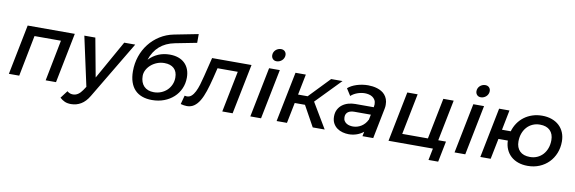

<svg xmlns="http://www.w3.org/2000/svg" viewBox="-61 -1283 6020 2010"><g transform="rotate(10 2949.0 -278.0)"><path d="M36 0 142 -532H643L537 0H427L512.5 -436H231.5L146 0Z M1285.5 -531 921.5 79Q884.5 141.5 836.2 170.2Q788 199 730.5 199Q691.5 199 663.8 186.8Q636 174.5 611.5 152L671.5 73Q688 86.5 702.8 91.2Q717.5 96 732.5 96Q762 96 786.8 79.5Q811.5 63 832.5 32L858.5 -7L744.5 -531H861.5L937.5 -120L1168.5 -531Z M1557 10Q1498.5 10 1452.5 -6.8Q1406.5 -23.5 1375 -56.5Q1343.5 -89.5 1326.8 -139Q1310 -188.5 1310 -254Q1310 -337 1335.5 -411.8Q1361 -486.5 1407.8 -546.2Q1454.5 -606 1520.2 -647.5Q1586 -689 1666 -705L1921 -755V-662L1691 -617Q1595 -598 1532.2 -542.8Q1469.5 -487.5 1440 -397.5Q1484.5 -444 1540 -467.5Q1595.5 -491 1661 -491Q1711.5 -491 1751.8 -477Q1792 -463 1820 -436.2Q1848 -409.5 1863 -371.2Q1878 -333 1878 -284Q1878 -220.5 1854 -166.8Q1830 -113 1787.2 -73.8Q1744.5 -34.5 1685.8 -12.2Q1627 10 1557 10ZM1562 -74Q1604.5 -74 1640.5 -88.8Q1676.5 -103.5 1702.8 -129Q1729 -154.5 1744 -189Q1759 -223.5 1759 -263Q1759 -327 1722.8 -360.5Q1686.5 -394 1621 -394Q1580.5 -394 1544 -379.8Q1507.5 -365.5 1479.8 -341.5Q1452 -317.5 1435.5 -286.5Q1419 -255.5 1419 -222Q1419 -187 1429 -159.5Q1439 -132 1457.5 -113Q1476 -94 1502.5 -84Q1529 -74 1562 -74Z M1887.5 -94Q1901 -91 1911.5 -91Q1939.5 -91 1960.2 -109.5Q1981 -128 1997.5 -160.5Q2014 -193 2027.5 -237.2Q2041 -281.5 2053.5 -333L2102.5 -532H2521.5L2414.5 0H2304.5L2392 -437H2177L2149.5 -325Q2130 -246.5 2109.2 -184.2Q2088.5 -122 2063 -79.2Q2037.5 -36.5 2004.8 -13.8Q1972 9 1928.5 9Q1911 9 1895.8 6.2Q1880.5 3.5 1862.5 -1Z M2822.5 -531 2716.5 0H2602.5L2708.5 -531ZM2798 -750Q2823.5 -750 2838.8 -734.5Q2854 -719 2854 -695Q2854 -678.5 2847.2 -664Q2840.5 -649.5 2829.2 -639Q2818 -628.5 2803 -622.2Q2788 -616 2772 -616Q2747 -616 2732 -632Q2717 -648 2717 -672Q2717 -688.5 2723.5 -702.8Q2730 -717 2741.2 -727.5Q2752.5 -738 2767.2 -744Q2782 -750 2798 -750Z M3266 0 3145 -219H3036L2992 0H2882L2989 -532H3099L3055 -312H3157L3368 -532H3489L3233 -268.5L3393 0Z M3794.5 0 3804.5 -49Q3775 -24 3734.2 -9.5Q3693.5 5 3648.5 5Q3616.5 5 3583.8 -3.5Q3551 -12 3524.8 -30.8Q3498.5 -49.5 3482 -79.5Q3465.5 -109.5 3465.5 -152.5Q3465.5 -194.5 3481.8 -225.8Q3498 -257 3525.2 -277.8Q3552.5 -298.5 3588 -308.8Q3623.5 -319 3662.5 -319H3858L3859 -323Q3862 -336.5 3862 -350Q3862 -378 3851 -396.5Q3840 -415 3822.8 -426.2Q3805.5 -437.5 3784 -442.2Q3762.5 -447 3742 -447Q3722 -447 3701.2 -443Q3680.5 -439 3661 -431.8Q3641.5 -424.5 3624.8 -414.5Q3608 -404.5 3595 -392L3548 -466Q3564.5 -481.5 3588.2 -494.2Q3612 -507 3640 -516Q3668 -525 3699 -530Q3730 -535 3761.5 -535Q3785 -535 3810 -531.8Q3835 -528.5 3859 -521Q3883 -513.5 3904.5 -501Q3926 -488.5 3942.2 -469.5Q3958.5 -450.5 3968 -425Q3977.5 -399.5 3977.5 -365.5Q3977.5 -356.5 3976.8 -345.8Q3976 -335 3973.5 -324L3909 0ZM3678 -82.5Q3702 -82.5 3725 -89.5Q3748 -96.5 3768 -109.5Q3788 -122.5 3803.8 -140.8Q3819.5 -159 3829.5 -181V-176L3842 -237H3667.5Q3648.5 -237 3631.8 -233.2Q3615 -229.5 3602.2 -220.8Q3589.5 -212 3582 -198.2Q3574.5 -184.5 3574.5 -164Q3574.5 -139.5 3584.8 -123.8Q3595 -108 3610.5 -98.8Q3626 -89.5 3644.2 -86Q3662.5 -82.5 3678 -82.5Z M4518.5 125 4543.5 0H4071.5L4177.5 -532H4287.5L4200.5 -96H4473.5L4560.5 -532H4670.5L4583.5 -96H4665.5L4621.5 125Z M4993.5 -531 4887.5 0H4773.5L4879.5 -531ZM4969 -750Q4994.5 -750 5009.8 -734.5Q5025 -719 5025 -695Q5025 -678.5 5018.2 -664Q5011.5 -649.5 5000.2 -639Q4989 -628.5 4974 -622.2Q4959 -616 4943 -616Q4918 -616 4903 -632Q4888 -648 4888 -672Q4888 -688.5 4894.5 -702.8Q4901 -717 4912.2 -727.5Q4923.5 -738 4938.2 -744Q4953 -750 4969 -750Z M5047.5 0 5153.5 -532H5263.5L5221.5 -320H5314.5Q5328.5 -368.5 5356 -408.8Q5383.5 -449 5422 -477.8Q5460.5 -506.5 5508.5 -522.2Q5556.5 -538 5611.5 -538Q5668 -538 5714 -521.5Q5760 -505 5792.5 -475Q5825 -445 5842.8 -402.2Q5860.5 -359.5 5860.5 -307Q5860.5 -240 5837.5 -182.8Q5814.5 -125.5 5773.2 -83.5Q5732 -41.5 5675.2 -17.8Q5618.5 6 5550.5 6Q5494.5 6 5449 -10Q5403.5 -26 5371.2 -55.5Q5339 -85 5320.8 -126.5Q5302.5 -168 5301.5 -219H5201.5L5157.5 0ZM5558.5 -90Q5600 -90 5635 -105.5Q5670 -121 5695.5 -149Q5721 -177 5735.2 -216Q5749.5 -255 5749.5 -302Q5749.5 -367.5 5712 -404.8Q5674.5 -442 5604.5 -442Q5563 -442 5527.8 -426.5Q5492.5 -411 5467 -383Q5441.5 -355 5427 -316Q5412.5 -277 5412.5 -230Q5412.5 -164.5 5450 -127.2Q5487.5 -90 5558.5 -90Z"/></g></svg>

Font: Argentum Sans
Style: Italic
Weight: 400
Italic angle: -11.3099°
Designer: Julieta Ulanovsky, Owen Earl, Rasmus Andersson, Cristiano Sobral
Foundry: The Argentum Sans Project Authors
Version: Version 3.131; ttfautohint (v1.8.4.7-5d5b-dirty)